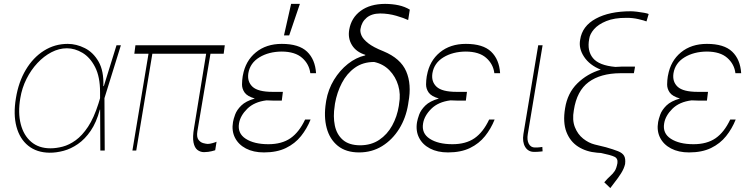

<svg xmlns="http://www.w3.org/2000/svg" viewBox="-20 -780 3916 995"><path d="M237.2 11.4Q170.5 10.7 126.4 -24.7Q82.4 -60 65.3 -123.4Q48.3 -186.8 62.5 -271.3Q76 -355.1 113.8 -418.5Q151.6 -481.9 207.6 -517.2Q263.5 -552.6 331 -552.6Q375.7 -552.6 419.4 -530.7Q463.1 -508.9 490.8 -460.8Q518.5 -412.6 515.6 -333.8H518.1L583.8 -545.5H606.5L521.3 -271.3L522.7 0H500L498.9 -211.6H497.2Q479.8 -145.6 449.9 -102.1Q420.1 -58.6 383.7 -33.6Q347.3 -8.5 309.3 1.6Q271.3 11.7 237.2 11.4ZM498.6 -271V-302.6Q498.6 -382.1 472.8 -432.4Q447.1 -482.6 407.5 -506.2Q367.9 -529.8 326.7 -529.8Q286.2 -529.8 246.8 -509.4Q207.4 -489 174 -453.3Q140.6 -417.6 117.2 -370.9Q93.8 -324.2 85.2 -271.3Q72.4 -196 87.4 -137.3Q102.3 -78.5 141.7 -44.9Q181.1 -11.4 241.5 -11.4Q271.3 -11.4 304.9 -20.1Q338.4 -28.8 372.2 -53.1Q405.9 -77.4 436.3 -123.2Q466.6 -169 490.1 -242.9Z M1144.9 -545.5 1139.2 -501.4H1070.7L1002.8 -99.4Q998.2 -70 1008.3 -56.1Q1018.5 -42.3 1033 -38.4Q1047.6 -34.4 1056.8 -34.1Q1067.8 -34.4 1081.7 -38.4Q1095.5 -42.3 1102.3 -45.5L1095.2 -1.4Q1091.6 -0.4 1076.5 3.7Q1061.4 7.8 1036.9 8.5Q1017.8 8.2 1003 -3.2Q988.3 -14.6 982.8 -41.9Q977.3 -69.2 985.8 -117.9L1048.3 -501.4H769.5L686.1 0H666.2L749.6 -501.4H676.1L681.8 -545.5Z M1440.3 -258.5H1402Q1380 -258.5 1360.8 -259.9Q1297.6 -252.1 1261.4 -216.3Q1225.1 -180.4 1218.7 -140.6Q1209.9 -89.1 1253.4 -60.9Q1296.9 -32.7 1370.7 -32.7Q1440.3 -32.7 1485.3 -63.7Q1530.2 -94.8 1561.1 -160.5H1589.5Q1570.7 -113.3 1539.8 -74.6Q1508.9 -35.9 1461.8 -13Q1414.8 9.9 1348 9.9Q1293.3 9.9 1254.4 -10.5Q1215.6 -30.9 1197.6 -66.6Q1179.7 -102.3 1187.5 -147.7Q1190 -162.6 1198.5 -186.3Q1207 -209.9 1230.3 -233Q1253.6 -256 1300.4 -269.5Q1261.4 -280.9 1247.7 -300.4Q1234 -320 1234.2 -342.2Q1234.4 -364.3 1237.6 -383.9Q1238.3 -387.4 1238.6 -389.2Q1252.1 -464.5 1305.8 -508.5Q1359.4 -552.6 1440.3 -552.6Q1529.1 -552.6 1571.2 -512.4Q1613.3 -472.3 1617.9 -400.6H1588.1Q1582.4 -447.8 1545.8 -480.1Q1509.2 -512.4 1440.3 -512.8Q1372.9 -512.4 1324.4 -483Q1275.9 -453.5 1267 -400.6Q1260.3 -356.9 1288.7 -330.4Q1317.1 -304 1392 -304H1446ZM1451.7 -596.6 1488.6 -759.9H1534.1L1478.7 -596.6Z M1789.8 -626.4Q1800.4 -687.9 1849.1 -723.7Q1897.7 -759.6 1975.9 -759.9Q2013.8 -759.6 2045.8 -752.7Q2077.8 -745.7 2103.7 -730.1L2095.2 -676.1Q2074.2 -686.4 2033.7 -698.2Q1993.3 -709.9 1950.3 -710.2Q1905.9 -709.9 1879.8 -687.9Q1853.7 -665.8 1848 -629.3Q1845.5 -614.7 1853.5 -595.9Q1861.5 -577.1 1888 -556.1Q1914.4 -535.2 1967.3 -514.2Q2056.1 -477.3 2085 -410.3Q2114 -343.4 2096.6 -250L2095.2 -240.1Q2083.8 -169 2048.7 -112.4Q2013.5 -55.8 1960.4 -22.9Q1907.3 9.9 1840.9 9.9Q1773.1 9.9 1730.8 -24.1Q1688.6 -58.2 1672.9 -116.8Q1657.3 -175.4 1669 -248.6L1670.5 -258.5Q1680.8 -317.1 1710.8 -366.3Q1740.8 -415.5 1783 -448.9Q1825.3 -482.2 1872.2 -492.9L1873.6 -495.7Q1826.3 -510.3 1804.2 -545.8Q1782 -581.3 1789.8 -626.4ZM1715.9 -242.9 1714.5 -231.5Q1705.6 -176.1 1715.2 -129.6Q1724.8 -83.1 1756.7 -55.2Q1788.7 -27.3 1846.6 -27Q1903.8 -27.3 1945.3 -55.2Q1986.9 -83.1 2012.4 -129.4Q2038 -175.8 2046.9 -231.5L2048.3 -242.9Q2057.2 -291.5 2043.7 -337.2Q2030.2 -382.8 1998.2 -415.7Q1966.3 -448.5 1919 -458.8Q1860.8 -458.8 1819.1 -429Q1777.3 -399.1 1751.8 -350.1Q1726.2 -301.1 1715.9 -242.9Z M2394.2 -258.5H2355.8Q2333.8 -258.5 2314.6 -259.9Q2251.4 -252.1 2215.2 -216.3Q2179 -180.4 2172.6 -140.6Q2163.7 -89.1 2207.2 -60.9Q2250.7 -32.7 2324.6 -32.7Q2394.2 -32.7 2439.1 -63.7Q2484 -94.8 2514.9 -160.5H2543.3Q2524.5 -113.3 2493.6 -74.6Q2462.7 -35.9 2415.7 -13Q2368.6 9.9 2301.8 9.9Q2247.2 9.9 2208.3 -10.5Q2169.4 -30.9 2151.5 -66.6Q2133.5 -102.3 2141.3 -147.7Q2143.8 -162.6 2152.3 -186.3Q2160.9 -209.9 2184.1 -233Q2207.4 -256 2254.3 -269.5Q2215.2 -280.9 2201.5 -300.4Q2187.9 -320 2188 -342.2Q2188.2 -364.3 2191.4 -383.9Q2192.1 -387.4 2192.5 -389.2Q2206 -464.5 2259.6 -508.5Q2313.2 -552.6 2394.2 -552.6Q2483 -552.6 2525 -512.4Q2567.1 -472.3 2571.7 -400.6H2541.9Q2536.2 -447.8 2499.6 -480.1Q2463.1 -512.4 2394.2 -512.8Q2326.7 -512.4 2278.2 -483Q2229.8 -453.5 2220.9 -400.6Q2214.1 -356.9 2242.5 -330.4Q2271 -304 2345.9 -304H2399.9Z M2769.2 -545.5H2791.9L2715.2 -85.2Q2709.9 -54.3 2720.3 -35Q2730.8 -15.6 2752.1 -15.6Q2769.2 -15.6 2779.3 -17Q2789.4 -18.5 2790.5 -18.5L2791.9 4.3Q2789.8 4.3 2778.4 5.7Q2767 7.1 2747.9 7.1Q2717 7.1 2701.5 -18.8Q2686.1 -44.7 2692.5 -85.2Z M3341.6 -707.4 3330.3 -669Q3319.2 -673.7 3288.7 -680.8Q3258.2 -687.9 3226.6 -687.5Q3163.7 -687.9 3122 -670.8Q3080.3 -653.8 3058.4 -628.6Q3036.6 -603.3 3033.4 -578.1Q3021.7 -517 3052.9 -478.9Q3084.2 -440.7 3169.4 -433.2Q3184.3 -434.7 3199.6 -434.7H3270.6L3269.9 -431.8H3270.6L3264.9 -400.6H3198.2Q3196.7 -400.6 3195 -400.6Q3092 -399.9 3030.5 -354.6Q2969.1 -309.3 2953.8 -208.8Q2944.6 -158 2959.2 -121.1Q2973.7 -84.2 3002.1 -61.6Q3030.5 -39.1 3061.8 -31.2L3120 -17Q3159.4 -5.7 3182.4 3.4Q3205.3 12.4 3214 27Q3222.7 41.5 3219.5 69.6Q3214.1 93.8 3198.5 118.3Q3182.9 142.8 3166.7 163Q3150.6 183.2 3142.8 194.6L3111.5 164.8Q3129.3 143.8 3142.8 132.1Q3156.2 120.4 3165.5 106.5Q3174.7 92.7 3179.7 65.3Q3182.9 41.2 3164.2 32.3Q3145.6 23.4 3094.5 12.8L3074.6 11.4Q3017.8 6.7 2976 -20.1Q2934.3 -46.9 2915.3 -96.4Q2896.3 -146 2908.4 -218.8Q2920.8 -297.6 2971.9 -347.8Q3023.1 -398.1 3093.4 -419Q3035.2 -442.5 3006.6 -486Q2978 -529.5 2986.5 -573.9Q2996.8 -644.9 3067.5 -683.2Q3138.1 -721.6 3249.3 -721.6Q3261 -721.6 3280.9 -719.3Q3300.8 -717 3318.7 -713.6Q3336.6 -710.2 3341.6 -707.4Z M3643.5 -258.5H3605.1Q3583.1 -258.5 3563.9 -259.9Q3500.7 -252.1 3464.5 -216.3Q3428.3 -180.4 3421.9 -140.6Q3413 -89.1 3456.5 -60.9Q3500 -32.7 3573.9 -32.7Q3643.5 -32.7 3688.4 -63.7Q3733.3 -94.8 3764.2 -160.5H3792.6Q3773.8 -113.3 3742.9 -74.6Q3712 -35.9 3665 -13Q3617.9 9.9 3551.1 9.9Q3496.4 9.9 3457.6 -10.5Q3418.7 -30.9 3400.7 -66.6Q3382.8 -102.3 3390.6 -147.7Q3393.1 -162.6 3401.6 -186.3Q3410.2 -209.9 3433.4 -233Q3456.7 -256 3503.6 -269.5Q3464.5 -280.9 3450.8 -300.4Q3437.1 -320 3437.3 -342.2Q3437.5 -364.3 3440.7 -383.9Q3441.4 -387.4 3441.8 -389.2Q3455.3 -464.5 3508.9 -508.5Q3562.5 -552.6 3643.5 -552.6Q3732.2 -552.6 3774.3 -512.4Q3816.4 -472.3 3821 -400.6H3791.2Q3785.5 -447.8 3748.9 -480.1Q3712.4 -512.4 3643.5 -512.8Q3576 -512.4 3527.5 -483Q3479 -453.5 3470.2 -400.6Q3463.4 -356.9 3491.8 -330.4Q3520.2 -304 3595.2 -304H3649.1Z"/></svg>

Font: Inter UI Thin
Style: Italic
Weight: 100
Italic angle: -9.39999°
Designer: Rasmus Andersson
Foundry: rsms
Version: 3.2;8d6f07862